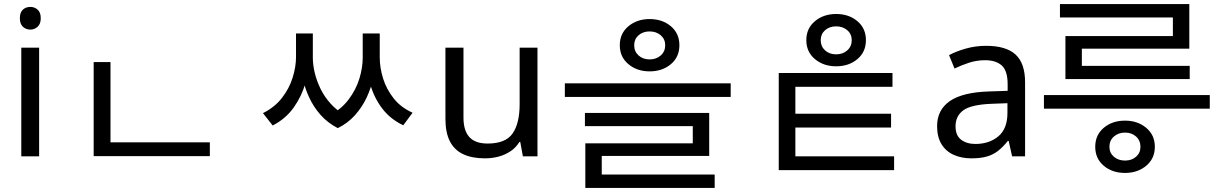

<svg xmlns="http://www.w3.org/2000/svg" viewBox="-20 -771 6077 947"><path d="M173 -536V0H85V-536ZM130 -737Q150 -737 165.5 -723.5Q181 -710 181 -681Q181 -653 165.5 -639Q150 -625 130 -625Q108 -625 93 -639Q78 -653 78 -681Q78 -710 93 -723.5Q108 -737 130 -737Z M442 -69H1015V-1H442ZM442 -465H525V-43H442Z M1440 -606H1505V-489Q1505 -427 1486.5 -361.5Q1468 -296 1428.5 -240.5Q1389 -185 1325 -152L1277 -213Q1335 -242 1371 -288.5Q1407 -335 1423.5 -388.5Q1440 -442 1440 -489ZM1461 -606H1523V-486Q1523 -451 1532.5 -411.5Q1542 -372 1561 -333Q1580 -294 1610.5 -260Q1641 -226 1683 -203L1646 -139Q1596 -165 1561 -204.5Q1526 -244 1504 -292.5Q1482 -341 1471.5 -390.5Q1461 -440 1461 -486ZM1769 -606H1832V-486Q1832 -439 1821.5 -388.5Q1811 -338 1788.5 -290Q1766 -242 1730.5 -202.5Q1695 -163 1646 -139L1608 -203Q1664 -233 1700 -281Q1736 -329 1752.5 -383Q1769 -437 1769 -486ZM1788 -606H1853V-489Q1853 -437 1869.5 -384Q1886 -331 1921.5 -286Q1957 -241 2015 -215L1969 -153Q1904 -184 1864 -237.5Q1824 -291 1806 -356.5Q1788 -422 1788 -489Z M2631 -536V0H2559L2546 -71H2542Q2525 -43 2498 -25Q2471 -7 2439 1.5Q2407 10 2372 10Q2308 10 2264.5 -10.5Q2221 -31 2199 -74Q2177 -117 2177 -185V-536H2266V-191Q2266 -127 2295 -95Q2324 -63 2385 -63Q2474 -63 2508.5 -113Q2543 -163 2543 -257V-536Z M3184 -677Q3247 -677 3289 -641.5Q3331 -606 3331 -548Q3331 -490 3289 -454.5Q3247 -419 3184 -419Q3122 -419 3079.5 -454.5Q3037 -490 3037 -548Q3037 -606 3079.5 -641.5Q3122 -677 3184 -677ZM3184 -616Q3151 -616 3129.5 -597Q3108 -578 3108 -548Q3108 -517 3129.5 -497.5Q3151 -478 3184 -478Q3217 -478 3239 -497.5Q3261 -517 3261 -548Q3261 -578 3239 -597Q3217 -616 3184 -616ZM2766 -360H3584V-293H2766ZM2865 -214H3478V-2H2948V112H2867V-64H3397V-149H2865ZM2867 90H3505V156H2867Z M4104 -702Q4167 -702 4209 -666.5Q4251 -631 4251 -573Q4251 -515 4209 -479.5Q4167 -444 4104 -444Q4042 -444 3999.5 -479.5Q3957 -515 3957 -573Q3957 -631 3999.5 -666.5Q4042 -702 4104 -702ZM4104 -641Q4071 -641 4049.5 -622Q4028 -603 4028 -573Q4028 -542 4049.5 -522.5Q4071 -503 4104 -503Q4137 -503 4159 -522.5Q4181 -542 4181 -573Q4181 -603 4159 -622Q4137 -641 4104 -641ZM3821 -411H4382V-343H3903V35H3821ZM3821 0H4390V68H3821ZM3840 -210H4375V-142H3840Z M4844 -545Q4942 -545 4989 -502Q5036 -459 5036 -365V0H4972L4955 -76H4951Q4928 -47 4903.5 -27.5Q4879 -8 4847.5 1Q4816 10 4771 10Q4723 10 4684.5 -7Q4646 -24 4624 -59.5Q4602 -95 4602 -149Q4602 -229 4665 -272.5Q4728 -316 4859 -320L4950 -323V-355Q4950 -422 4921 -448Q4892 -474 4839 -474Q4797 -474 4759 -461.5Q4721 -449 4688 -433L4661 -499Q4696 -518 4744 -531.5Q4792 -545 4844 -545ZM4870 -259Q4770 -255 4731.5 -227Q4693 -199 4693 -148Q4693 -103 4720.5 -82Q4748 -61 4791 -61Q4859 -61 4904 -98.5Q4949 -136 4949 -214V-262Z M5529 82Q5466 82 5424 46.5Q5382 11 5382 -47Q5382 -105 5424 -140.5Q5466 -176 5529 -176Q5591 -176 5633.5 -140.5Q5676 -105 5676 -47Q5676 11 5633.5 46.5Q5591 82 5529 82ZM5529 21Q5562 21 5583.5 2Q5605 -17 5605 -47Q5605 -78 5583.5 -97.5Q5562 -117 5529 -117Q5496 -117 5474 -97.5Q5452 -78 5452 -47Q5452 -17 5474 2Q5496 21 5529 21ZM5947 -235H5129V-302H5947ZM5848 -381H5235V-593H5765V-707H5846V-531H5316V-446H5848ZM5846 -685H5208V-751H5846Z"/></svg>

Font: korean15
Style: Book
Weight: 400
Designer: Jelle Bosma - Monotype Design Team
Foundry: Monotype Imaging Inc.
Version: Version 2.003